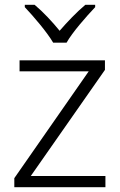

<svg xmlns="http://www.w3.org/2000/svg" viewBox="-20 -785 503 805"><path d="M203 -606H259C283 -649 342 -716 379 -755V-765H338C302 -735 262 -693 230 -656C200 -693 161 -735 125 -765H84V-755C121 -716 178 -649 203 -606ZM422 0V-47H109L420 -492V-532H62V-486H352L40 -38V0Z"/></svg>

Font: Noto Sans Bengali Light
Style: Regular
Weight: 300
Designer: Jelle Bosma - Monotype Design Team
Foundry: Monotype Imaging Inc.
Version: Version 2.003